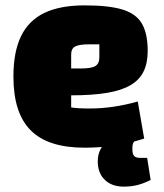

<svg xmlns="http://www.w3.org/2000/svg" viewBox="-20 -535 610 715"><path d="M295 15Q227 15 177 -1Q127 -17 94.5 -49.5Q62 -82 46 -132Q30 -182 30 -250Q30 -342 58.5 -400.5Q87 -459 145.5 -487Q204 -515 295 -515Q385 -515 436 -499.5Q487 -484 508.5 -447Q530 -410 530 -345Q530 -300 514.5 -268.5Q499 -237 465.5 -217.5Q432 -198 377.5 -189Q323 -180 245 -180H215V-280H281Q320 -280 335 -289Q350 -298 350 -322V-370H314Q275 -370 260 -362Q245 -354 245 -332V-135Q266 -131 315 -131Q358 -131 402.5 -137.5Q447 -144 493 -157L517 -19Q465 -2 409.5 6.5Q354 15 295 15ZM441 160Q396 160 370 134.5Q344 109 344 66Q344 16 385.5 -15Q427 -46 507 -56L517 -19L506 -17Q486 -14 479.5 -7.5Q473 -1 473 16V21Q473 39 479.5 46Q486 53 503 53H528L541 135Q516 148 492 154Q468 160 441 160Z"/></svg>

Font: Changa ExtraBold
Style: Regular
Weight: 800
Designer: Eduardo Rodriguez Tunni
Foundry: Eduardo Rodriguez Tunni
Version: Version 3.002; ttfautohint (v1.8.2)